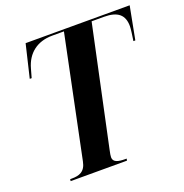

<svg xmlns="http://www.w3.org/2000/svg" viewBox="-128 -830 908 945"><g transform="rotate(-20 326.0 -357.0)"><path d="M83 0H378L380 -10H373C336 -10 310 -16 310 -42C310 -50 312 -62 316 -80L449 -704H514C586 -704 618 -676 618 -617C618 -602 613 -569 609 -542H619L652 -714H107L66 -542H76L89 -588C109 -661 163 -704 243 -704H304L173 -71C163 -19 131 -10 92 -10H84Z"/></g></svg>

Font: Noto Serif Display Condensed
Style: Bold Italic
Weight: 700
Width: 3
Italic angle: -12°
Designer: Monotype Design Team
Foundry: Monotype Imaging Inc.
Version: Version 2.009